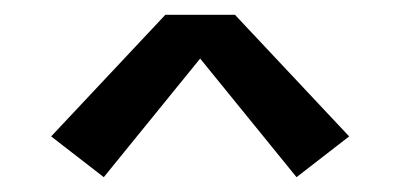

<svg xmlns="http://www.w3.org/2000/svg" viewBox="-20 -708 540 259"><path d="M120 -469 49 -524 203 -688H297L451 -524L380 -469L250 -629Z"/></svg>

Font: Iosevka SS04 Medium
Style: Regular
Weight: 500
Monospace: yes
Designer: Belleve Invis
Foundry: Belleve Invis
Version: Version 19.0.0; ttfautohint (v1.8.4)